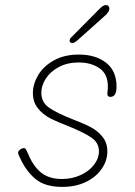

<svg xmlns="http://www.w3.org/2000/svg" viewBox="-20 -731 528 753"><path d="M56 -117Q51 -127 51 -132Q51 -138 58.5 -144Q66 -150 73 -150Q79 -150 82 -145Q85 -140 91 -126Q111 -78 142 -53.5Q173 -29 223 -29Q263 -29 296.5 -44.5Q330 -60 349 -85Q368 -110 368 -137Q368 -171 339 -191Q310 -211 251 -235Q204 -253 176 -267.5Q148 -282 128.5 -306.5Q109 -331 109 -366Q109 -401 129.5 -436Q150 -471 191 -494Q232 -517 289 -517Q355 -517 396 -485Q437 -453 437 -391Q437 -351 413 -351Q401 -351 401 -363Q401 -368 402 -375Q403 -382 403 -392Q403 -441 370 -463.5Q337 -486 289 -486Q244 -486 210.5 -468Q177 -450 159.5 -422.5Q142 -395 142 -367Q142 -330 172 -309Q202 -288 263 -264Q308 -247 335.5 -232.5Q363 -218 382 -194.5Q401 -171 401 -137Q401 -101 379 -69Q357 -37 317 -17.5Q277 2 224 2Q156 2 118.5 -29.5Q81 -61 56 -117ZM253 -571Q253 -575 255 -579Q257 -583 263 -588L367 -693Q378 -704 383.5 -707.5Q389 -711 396 -711Q402 -711 405.5 -707Q409 -703 409 -697Q409 -690 404.5 -683.5Q400 -677 389 -667L285 -574Q272 -562 263 -562Q259 -562 256 -564.5Q253 -567 253 -571Z"/></svg>

Font: Mali ExtraLight
Style: Italic
Weight: 275
Italic angle: -10°
Version: Version 1.000; ttfautohint (v1.6)